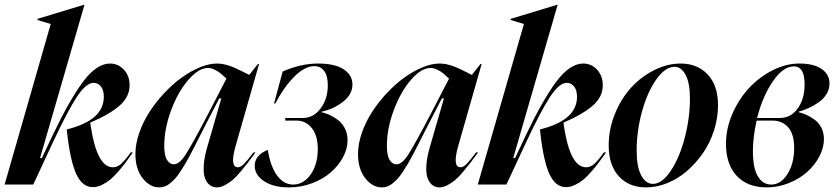

<svg xmlns="http://www.w3.org/2000/svg" viewBox="-32 -793 3599 825"><path d="M-12.2 0 186 -689.9 128.9 -707V-711.9L330.1 -772.9H331.1L140.1 -113.8H147.9L193.8 -210.9Q267.6 -365.7 325.7 -442.9Q383.8 -520 440.9 -520Q476.1 -520 500.5 -493.4Q524.9 -466.8 524.9 -426.8Q524.9 -377.4 482.9 -340.1Q440.9 -302.7 356 -266.1V-264.2L357.9 -251Q384.8 -74.2 453.1 -74.2Q471.2 -74.2 487.3 -87.9Q503.4 -101.6 529.8 -138.2H539.1Q520 -111.3 508.3 -95.5Q496.6 -79.6 476.6 -56.4Q456.5 -33.2 441.2 -20.8Q425.8 -8.3 405.8 1.5Q385.7 11.2 367.2 11.2Q322.3 11.2 296.4 -43.7Q270.5 -98.6 256.8 -219.2L254.9 -236.8Q336.4 -257.3 375.2 -292.2Q414.1 -327.1 414.1 -377Q414.1 -406.2 401.4 -421.6Q388.7 -437 370.1 -437Q338.4 -437 299.3 -378.4Q260.3 -319.8 194.8 -180.2L110.8 0Z M714.8 -86.9Q738.8 -86.9 766.1 -129.4Q793.5 -171.9 859.9 -298.8L940.9 -455.1Q926.3 -469.2 916.3 -477.5Q906.2 -485.8 890.9 -493.4Q875.5 -501 861.8 -501Q821.8 -501 777.6 -450.2Q733.4 -399.4 703.6 -320.1Q673.8 -240.7 673.8 -166Q673.8 -124.5 685.8 -105.7Q697.8 -86.9 714.8 -86.9ZM549.8 -130.9Q549.8 -174.8 566.4 -222.4Q583 -270 610.4 -312.3Q637.7 -354.5 673.8 -393.1Q710 -431.6 748.5 -459.5Q787.1 -487.3 826.9 -503.7Q866.7 -520 899.9 -520Q906.7 -520 913.6 -519.3Q920.4 -518.6 926 -517.8Q931.6 -517.1 939.5 -514.6Q947.3 -512.2 951.9 -511Q956.5 -509.8 965.6 -506.1Q974.6 -502.4 978.5 -500.7Q982.4 -499 992.9 -493.9Q1003.4 -488.8 1007.1 -487.1Q1010.7 -485.4 1022.9 -479.2Q1035.2 -473.1 1039.1 -471.2L1076.2 -518.1H1081.1L981 -168Q954.1 -74.2 990.2 -74.2Q1002.4 -74.2 1016.4 -88.4Q1030.3 -102.5 1057.1 -138.2H1065.9Q1043.9 -108.4 1034.2 -95.5Q1024.4 -82.5 1003.2 -57.1Q981.9 -31.7 968 -20Q954.1 -8.3 935.3 2Q916.5 12.2 899.9 12.2Q882.8 12.2 869.9 2.7Q856.9 -6.8 849.1 -26.6Q841.3 -46.4 843.5 -82.5Q845.7 -118.7 859.9 -166L918.9 -370.1H910.2L870.1 -293Q856.9 -268.1 839.6 -233.6Q822.3 -199.2 811.8 -178.7Q801.3 -158.2 787.1 -131.1Q772.9 -104 763.4 -88.1Q753.9 -72.3 741.7 -53.7Q729.5 -35.2 719.7 -24.9Q710 -14.6 698.5 -5.1Q687 4.4 675.5 8.3Q664.1 12.2 651.9 12.2Q611.8 12.2 580.8 -27.3Q549.8 -66.9 549.8 -130.9Z M1062.5 -80.1Q1062.5 -126.5 1118.7 -148.9Q1129.9 -78.1 1158.4 -39.1Q1187 0 1227.5 0Q1272 0 1302.7 -43.2Q1333.5 -86.4 1333.5 -152.8Q1333.5 -211.4 1307.4 -243.2Q1281.2 -274.9 1241.7 -274.9H1193.8V-286.1H1269.5Q1314.9 -286.1 1345.7 -327.1Q1376.5 -368.2 1376.5 -426.8Q1376.5 -467.3 1361.1 -488Q1345.7 -508.8 1318.8 -508.8Q1276.9 -508.8 1231.7 -462.9Q1186.5 -417 1150.9 -348.1H1145.5L1182.6 -485.8Q1260.3 -520 1334.5 -520Q1407.2 -520 1444.8 -495.1Q1482.4 -470.2 1482.4 -430.2Q1482.4 -387.2 1441.9 -355.7Q1401.4 -324.2 1349.6 -313V-311Q1366.7 -307.1 1384 -299.3Q1401.4 -291.5 1419.9 -277.6Q1438.5 -263.7 1450 -241Q1461.4 -218.3 1461.4 -189.9Q1461.4 -153.3 1441.7 -116.9Q1421.9 -80.6 1388.9 -52Q1356 -23.4 1308.6 -5.6Q1261.2 12.2 1209.5 12.2Q1142.6 12.2 1102.5 -14.6Q1062.5 -41.5 1062.5 -80.1Z M1671.4 -86.9Q1695.3 -86.9 1722.7 -129.4Q1750 -171.9 1816.4 -298.8L1897.5 -455.1Q1882.8 -469.2 1872.8 -477.5Q1862.8 -485.8 1847.4 -493.4Q1832 -501 1818.4 -501Q1778.3 -501 1734.1 -450.2Q1689.9 -399.4 1660.2 -320.1Q1630.4 -240.7 1630.4 -166Q1630.4 -124.5 1642.3 -105.7Q1654.3 -86.9 1671.4 -86.9ZM1506.3 -130.9Q1506.3 -174.8 1522.9 -222.4Q1539.6 -270 1566.9 -312.3Q1594.2 -354.5 1630.4 -393.1Q1666.5 -431.6 1705.1 -459.5Q1743.7 -487.3 1783.4 -503.7Q1823.2 -520 1856.4 -520Q1863.3 -520 1870.1 -519.3Q1877 -518.6 1882.6 -517.8Q1888.2 -517.1 1896 -514.6Q1903.8 -512.2 1908.4 -511Q1913.1 -509.8 1922.1 -506.1Q1931.2 -502.4 1935.1 -500.7Q1939 -499 1949.5 -493.9Q1960 -488.8 1963.6 -487.1Q1967.3 -485.4 1979.5 -479.2Q1991.7 -473.1 1995.6 -471.2L2032.7 -518.1H2037.6L1937.5 -168Q1910.6 -74.2 1946.8 -74.2Q1959 -74.2 1972.9 -88.4Q1986.8 -102.5 2013.7 -138.2H2022.5Q2000.5 -108.4 1990.7 -95.5Q1981 -82.5 1959.7 -57.1Q1938.5 -31.7 1924.6 -20Q1910.6 -8.3 1891.8 2Q1873 12.2 1856.4 12.2Q1839.4 12.2 1826.4 2.7Q1813.5 -6.8 1805.7 -26.6Q1797.9 -46.4 1800 -82.5Q1802.2 -118.7 1816.4 -166L1875.5 -370.1H1866.7L1826.7 -293Q1813.5 -268.1 1796.1 -233.6Q1778.8 -199.2 1768.3 -178.7Q1757.8 -158.2 1743.7 -131.1Q1729.5 -104 1720 -88.1Q1710.4 -72.3 1698.2 -53.7Q1686 -35.2 1676.3 -24.9Q1666.5 -14.6 1655 -5.1Q1643.6 4.4 1632.1 8.3Q1620.6 12.2 1608.4 12.2Q1568.4 12.2 1537.4 -27.3Q1506.3 -66.9 1506.3 -130.9Z M2021 0 2219.2 -689.9 2162.1 -707V-711.9L2363.3 -772.9H2364.3L2173.3 -113.8H2181.2L2227.1 -210.9Q2300.8 -365.7 2358.9 -442.9Q2417 -520 2474.1 -520Q2509.3 -520 2533.7 -493.4Q2558.1 -466.8 2558.1 -426.8Q2558.1 -377.4 2516.1 -340.1Q2474.1 -302.7 2389.2 -266.1V-264.2L2391.1 -251Q2418 -74.2 2486.3 -74.2Q2504.4 -74.2 2520.5 -87.9Q2536.6 -101.6 2563 -138.2H2572.3Q2553.2 -111.3 2541.5 -95.5Q2529.8 -79.6 2509.8 -56.4Q2489.7 -33.2 2474.4 -20.8Q2459 -8.3 2439 1.5Q2418.9 11.2 2400.4 11.2Q2355.5 11.2 2329.6 -43.7Q2303.7 -98.6 2290 -219.2L2288.1 -236.8Q2369.6 -257.3 2408.4 -292.2Q2447.3 -327.1 2447.3 -377Q2447.3 -406.2 2434.6 -421.6Q2421.9 -437 2403.3 -437Q2371.6 -437 2332.5 -378.4Q2293.5 -319.8 2228 -180.2L2144 0Z M3053.2 -340.8Q3053.2 -286.1 3036.1 -232.7Q3019 -179.2 2988.8 -135.5Q2958.5 -91.8 2919.9 -58.3Q2881.3 -24.9 2835.4 -6.3Q2789.6 12.2 2744.1 12.2Q2670.4 12.2 2627 -35.6Q2583.5 -83.5 2583.5 -168Q2583.5 -237.8 2610.1 -303.5Q2636.7 -369.1 2679.7 -416.3Q2722.7 -463.4 2779.1 -491.7Q2835.4 -520 2892.6 -520Q2964.4 -520 3008.8 -473.1Q3053.2 -426.3 3053.2 -340.8ZM2703.6 -147Q2703.6 -76.2 2723.1 -39.6Q2742.7 -2.9 2773.4 -2.9Q2813 -2.9 2850.6 -59.6Q2888.2 -116.2 2910.4 -201.4Q2932.6 -286.6 2932.6 -369.1Q2932.6 -437 2913.8 -471.4Q2895 -505.9 2867.2 -505.9Q2826.2 -505.9 2787.8 -451.4Q2749.5 -397 2726.6 -313.5Q2703.6 -230 2703.6 -147Z M3087.4 -174.8Q3087.4 -240.2 3115 -304Q3142.6 -367.7 3186.5 -414.8Q3230.5 -461.9 3287.8 -491Q3345.2 -520 3402.3 -520Q3464.8 -520 3498.5 -496.6Q3532.2 -473.1 3532.2 -434.1Q3532.2 -410.2 3519.8 -389.4Q3507.3 -368.7 3486.6 -354Q3465.8 -339.4 3444.1 -329.3Q3422.4 -319.3 3399.4 -313V-311Q3418.5 -306.2 3435.1 -298.6Q3451.7 -291 3469.5 -277.8Q3487.3 -264.6 3497.8 -243.2Q3508.3 -221.7 3508.3 -194.8Q3508.3 -157.7 3488.5 -120.4Q3468.8 -83 3435.8 -53.7Q3402.8 -24.4 3356.9 -6.1Q3311 12.2 3262.2 12.2Q3179.7 12.2 3133.5 -37.6Q3087.4 -87.4 3087.4 -174.8ZM3203.1 -144Q3203.1 -71.8 3224.1 -35.9Q3245.1 0 3282.2 0Q3323.2 0 3351.8 -45.4Q3380.4 -90.8 3380.4 -157.2Q3380.4 -216.3 3355 -245.6Q3329.6 -274.9 3286.1 -274.9H3219.2Q3203.1 -204.1 3203.1 -144ZM3221.2 -286.1H3319.3Q3366.2 -286.1 3395.8 -327.1Q3425.3 -368.2 3425.3 -430.2Q3425.3 -507.8 3379.4 -507.8Q3333 -507.8 3289.1 -443.8Q3245.1 -379.9 3221.2 -286.1Z"/></svg>

Font: Nyght Serif Medium Italic
Style: Regular
Weight: 500
Italic angle: -16°
Designer: Maksym Kobuzan
Version: Version 0.410;Glyphs 3.1.2 (3151)